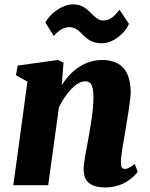

<svg xmlns="http://www.w3.org/2000/svg" viewBox="-20 -840 679 871"><path d="M40.5 0H198.7L247.1 -352.1C277.3 -416.5 326.7 -471.2 365.2 -471.2C391.1 -471.2 402.8 -456.5 403.8 -402.8C404.8 -346.2 391.1 -268.6 381.8 -216.3C371.6 -161.6 359.4 -100.6 359.4 -73.2C359.4 -35.6 370.6 10.3 458.5 10.3C546.4 10.3 594.2 -46.4 605 -60.5L591.3 -96.2C567.9 -78.6 558.1 -73.7 547.4 -73.7C537.6 -73.7 528.3 -77.1 528.3 -100.6C528.3 -136.7 540.5 -196.8 548.8 -246.6C558.1 -301.3 572.8 -391.1 572.8 -420.4C572.8 -529.8 518.6 -567.9 443.4 -567.9C366.2 -567.9 303.2 -522 260.3 -453.6L268.1 -556.2L242.7 -567.9L60.1 -542.5L52.2 -499L104.5 -469.7ZM223.6 -677.2C242.2 -696.8 265.1 -717.3 295.4 -716.8C354 -715.3 356 -643.6 442.4 -643.6C493.2 -643.6 548.3 -689.5 564.9 -731.9L522 -795.9C503.4 -772.5 483.9 -747.1 447.8 -747.1C399.4 -747.1 387.2 -820.3 311.5 -820.3C262.7 -820.3 206.1 -778.3 186 -737.8Z"/></svg>

Font: Merriweather
Style: Heavy Italic
Weight: 900
Italic angle: -7.5°
Designer: Eben Sorkin
Foundry: Eben Sorkin
Version: Version 1.001